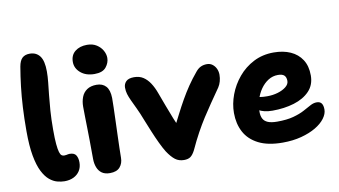

<svg xmlns="http://www.w3.org/2000/svg" viewBox="-76 -936 1983 1124"><g transform="rotate(-10 915.5 -374.5)"><path d="M225.4 11Q205.4 11 182.1 4.9Q158.8 -1.2 136.4 -19.8Q114 -38.4 95.7 -74.4Q77.4 -110.4 66.6 -169.4Q55.8 -228.4 55.8 -317Q55.8 -392.8 59.3 -457.3Q62.8 -521.8 69.7 -580.4Q76.6 -639 86.2 -695Q92.4 -730 108.5 -745Q124.6 -760 152.8 -760Q191.6 -760 212.9 -731.7Q234.2 -703.4 234.2 -640.2Q234.2 -610 230.6 -575.9Q227 -541.8 222.6 -501.2Q218.2 -460.6 214.6 -410.5Q211 -360.4 211 -297Q211 -243.2 214 -211.4Q217 -179.6 221.9 -163.6Q226.8 -147.6 233.6 -142.7Q240.4 -137.8 247.8 -137.8Q255.8 -137.8 261.5 -138.9Q267.2 -140 271.6 -141Q276 -142 280.8 -142Q309.2 -142 319.4 -125.3Q329.6 -108.6 329.6 -83.2Q329.6 -54 316.1 -32.8Q302.6 -11.6 279.1 -0.3Q255.6 11 225.4 11Z M495.2 10.2Q465.4 10.2 447.3 -2.7Q429.2 -15.6 420.4 -38.5Q411.6 -61.4 411.6 -89Q411.6 -153.6 410.8 -198.4Q410 -243.2 409.5 -276.2Q409 -309.2 408.2 -338.2Q407.4 -367.2 407.4 -399.6Q407.4 -431 417.3 -456.8Q427.2 -482.6 449.5 -497.7Q471.8 -512.8 506.8 -512.8Q542.2 -512.8 562.3 -490.6Q582.4 -468.4 583.4 -421Q583.4 -401.2 582.5 -366Q581.6 -330.8 580.1 -288.5Q578.6 -246.2 577.2 -203.5Q575.8 -160.8 574.8 -125Q573.8 -89.2 573.8 -67.4Q573.8 -34.2 554.8 -12Q535.8 10.2 495.2 10.2ZM507.2 -576.8Q456 -576.8 424.7 -603.6Q393.4 -630.4 393.4 -668.2Q393.4 -708.8 421.1 -730.8Q448.8 -752.8 492.2 -752.8Q525.6 -752.8 548.9 -737.8Q572.2 -722.8 584.3 -700.9Q596.4 -679 596.4 -656.8Q596.4 -628 575.9 -602.4Q555.4 -576.8 507.2 -576.8Z M935.6 10Q905 10 883.2 -6.6Q861.4 -23.2 837.8 -59Q824.2 -80.8 807.6 -115.7Q791 -150.6 775.1 -189.2Q759.2 -227.8 746.8 -258.8Q728.8 -305.6 714 -336.3Q699.2 -367 689.1 -388.9Q679 -410.8 673.6 -428.6Q668.2 -446.4 668.2 -467.4Q668.2 -488.8 682.8 -503.6Q697.4 -518.4 730.2 -518.4Q762 -518.4 784.6 -503.8Q807.2 -489.2 824.5 -462.9Q841.8 -436.6 854.8 -400.4Q869 -363 883.8 -322.4Q898.6 -281.8 914.8 -241.9Q931 -202 947.2 -165.4L908 -172.8Q932 -219.8 953 -261Q974 -302.2 995.6 -340.2Q1017.2 -378.2 1041.6 -414.2Q1066 -450.2 1096.8 -487Q1111 -504.4 1127.3 -512Q1143.6 -519.6 1164 -519.6Q1182.6 -519.6 1196.6 -509Q1210.6 -498.4 1218.3 -481.8Q1226 -465.2 1226 -446Q1226 -425.8 1220.8 -407.1Q1215.6 -388.4 1205.8 -373.4Q1174 -327.6 1147.9 -289.7Q1121.8 -251.8 1098.2 -214.9Q1074.6 -178 1051 -135.1Q1027.4 -92.2 1001.6 -36.2Q988.6 -10.8 974.4 -0.4Q960.2 10 935.6 10Z M1522.4 10Q1434.6 10 1378.8 -18.5Q1323 -47 1296.7 -96.5Q1270.4 -146 1270.4 -210Q1270.4 -264 1290.8 -318.5Q1311.2 -373 1349.2 -418.5Q1387.2 -464 1440.7 -491.5Q1494.2 -519 1560.4 -519Q1617.2 -519 1660.1 -499.8Q1703 -480.6 1727.4 -442.9Q1751.8 -405.2 1751.8 -349Q1751.8 -292.8 1717 -256.4Q1682.2 -220 1624 -202.3Q1565.8 -184.6 1495.8 -184.6Q1441.8 -184.6 1412.9 -204.4Q1384 -224.2 1384 -250.2Q1384 -264.4 1390.7 -271.5Q1397.4 -278.6 1413 -278.6Q1424 -278.6 1439 -275.8Q1454 -273 1479.8 -273Q1513.2 -273 1542.9 -281.8Q1572.6 -290.6 1591.9 -306.1Q1611.2 -321.6 1611.2 -341Q1611.2 -363 1599.9 -374Q1588.6 -385 1562.2 -385Q1530.8 -385 1504.7 -368.5Q1478.6 -352 1459.2 -324.4Q1439.8 -296.8 1429.4 -261.8Q1419 -226.8 1419 -189.8Q1419 -166.6 1427.6 -150Q1436.2 -133.4 1456.5 -125Q1476.8 -116.6 1511.4 -116.6Q1569.2 -116.6 1608.3 -127.3Q1647.4 -138 1673.7 -152.2Q1700 -166.4 1719.5 -177.1Q1739 -187.8 1757.6 -187.8Q1777.4 -187.8 1786.6 -175.6Q1795.8 -163.4 1795.8 -138.8Q1795.8 -112.8 1775.9 -86.1Q1756 -59.4 1719.8 -38Q1683.6 -16.6 1633.4 -3.3Q1583.2 10 1522.4 10Z"/></g></svg>

Font: Shantell Sans Light
Style: Regular
Weight: 300
Designer: Stephen Nixon, Anya Danilova, Shantell Martin
Foundry: Arrow Type
Version: Version 1.011;[c5ecc13dd]